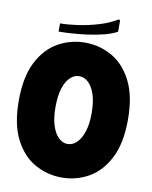

<svg xmlns="http://www.w3.org/2000/svg" viewBox="-94 -933 803 1015"><g transform="rotate(10 307.0 -425.5)"><path d="M14 -350Q14 -477 55 -557Q96 -637 163 -674.5Q230 -712 307 -712Q385 -712 451.5 -674.5Q518 -637 559 -557Q600 -477 600 -350Q600 -223 559 -143Q518 -63 451.5 -25.5Q385 12 307 12Q230 12 163 -25.5Q96 -63 55 -143Q14 -223 14 -350ZM211 -350Q211 -291 224 -250.5Q237 -210 259 -189Q281 -168 307 -168Q334 -168 356 -189Q378 -210 391.5 -250.5Q405 -291 405 -350Q405 -411 391.5 -451Q378 -491 356 -511.5Q334 -532 307 -532Q281 -532 259 -511.5Q237 -491 224 -450.5Q211 -410 211 -350ZM459 -863 468 -861V-799Q439 -783 397.5 -772.5Q356 -762 311 -756Q266 -750 225.5 -747.5Q185 -745 158 -745V-789Q196 -789 250.5 -796.5Q305 -804 361 -820.5Q417 -837 459 -863Z"/></g></svg>

Font: Phudu Light Black
Style: Regular
Weight: 900
Version: Version 1.005;gftools[0.9.23]